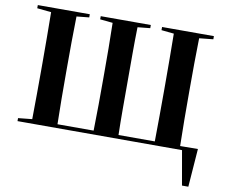

<svg xmlns="http://www.w3.org/2000/svg" viewBox="-96 -862 1414 1193"><g transform="rotate(10 610.5 -265.5)"><path d="M1068 -358Q1068 -276 1068.5 -196Q1069 -116 1071 -31L1183 -32L1165 209H1125L1087 -8H49V-27L137 -36Q138 -119 138.5 -196.5Q139 -274 139 -351V-395Q139 -473 138.5 -551.5Q138 -630 137 -711L48 -720V-740H376V-720L297 -712Q295 -630 294.5 -551.5Q294 -473 294 -395V-351Q294 -272 294.5 -193Q295 -114 297 -32H525Q527 -116 527.5 -196Q528 -276 528 -358V-392Q528 -473 527.5 -551.5Q527 -630 525 -712L445 -720V-740H761V-720L682 -712Q680 -629 680 -551Q680 -473 680 -393V-358Q680 -273 680 -193.5Q680 -114 682 -32H911Q912 -114 912.5 -193.5Q913 -273 913 -358V-392Q913 -473 912.5 -551.5Q912 -630 911 -712L832 -720V-740H1159V-720L1071 -711Q1069 -630 1068.5 -551.5Q1068 -473 1068 -393V-358Z"/></g></svg>

Font: XinYuGongZhangJiaSongA
Style: Regular
Weight: 900
Designer: XinYuGong
Foundry: Adobe Systems Incorporated
Version: Version 1.00